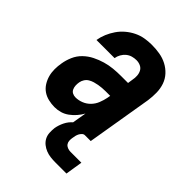

<svg xmlns="http://www.w3.org/2000/svg" viewBox="-214 -636 928 928"><g transform="rotate(45 250.0 -172.0)"><path d="M146 8Q125 8 104 3Q83 -2 66.5 -13.5Q50 -25 39 -42.5Q28 -60 22.5 -80Q17 -100 17 -122Q17 -144 21 -166Q25 -191 36 -216.5Q47 -242 67 -261.5Q87 -281 112 -293.5Q137 -306 163 -313.5Q189 -321 215 -323.5Q241 -326 267 -326H315L319 -353Q319 -353 319 -353Q319 -353 319 -353Q322 -367 321 -382Q320 -397 313.5 -409Q307 -421 294 -427Q281 -433 266 -433Q252 -433 238 -429Q224 -425 212.5 -415.5Q201 -406 193.5 -392.5Q186 -379 184 -365H60Q64 -389 73.5 -411.5Q83 -434 97 -454.5Q111 -475 130.5 -491.5Q150 -508 172.5 -519Q195 -530 219 -534Q243 -538 266 -538Q294 -538 320.5 -533.5Q347 -529 370 -517Q393 -505 410.5 -486Q428 -467 436.5 -442.5Q445 -418 445.5 -390.5Q446 -363 442 -335L386 0H261L274 -76Q264 -58 250.5 -42.5Q237 -27 220.5 -15Q204 -3 185 2.5Q166 8 146 8ZM185 -97Q205 -97 225 -105Q245 -113 260 -128.5Q275 -144 283 -164Q291 -184 295 -204L298 -221H267Q255 -221 243 -220Q231 -219 219.5 -217Q208 -215 196 -211.5Q184 -208 173 -201.5Q162 -195 155 -184Q148 -173 146 -161Q144 -150 144.5 -138.5Q145 -127 149.5 -117Q154 -107 163.5 -102Q173 -97 185 -97ZM339 194Q321 194 304.5 192Q288 190 273 184Q258 178 245.5 168Q233 158 225.5 144Q218 130 217 113Q216 96 218 79Q222 56 233 33.5Q244 11 263 -5Q282 -21 305.5 -27.5Q329 -34 351 -34L346 0Q338 0 331.5 6.5Q325 13 321.5 20Q318 27 316 35Q314 43 313 51Q311 61 311.5 71.5Q312 82 317.5 90Q323 98 333 102Q343 106 353 106H428L414 194Z"/></g></svg>

Font: Iosevka Curly XBdObl
Style: Regular
Weight: 800
Italic angle: -9°
Monospace: yes
Designer: Belleve Invis
Foundry: Belleve Invis
Version: Version 11.1.0; ttfautohint (v1.8.3)